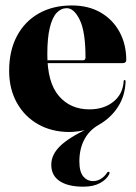

<svg xmlns="http://www.w3.org/2000/svg" viewBox="-20 -474 498 704"><path d="M118.5 -242.5V-253H284.5Q293.5 -253 293.5 -263.5Q293.5 -358 272.5 -401Q251.5 -444 225 -444Q204 -444 188 -427.2Q172 -410.5 162.8 -373.2Q153.5 -336 153.5 -275Q153.5 -171.5 195.8 -122.2Q238 -73 307.5 -73Q361 -73 396 -101.2Q431 -129.5 433.5 -177Q434 -181 436.5 -180.5Q438 -180.5 439.2 -179.5Q440.5 -178.5 440.5 -176Q439 -123.5 413 -82.8Q387 -42 342.5 -16.5Q307 3.5 289 38Q271 72.5 271 117.5Q271 155.5 285.2 172.8Q299.5 190 321.5 190Q337.5 190 351 181Q364.5 172 372 160Q374 157 376 156.2Q378 155.5 380 156.5Q381.5 157.5 381.8 159.5Q382 161.5 380 165.5Q371 184 346.8 197.2Q322.5 210.5 285.5 210.5Q229.5 210.5 198.8 190Q168 169.5 168 130Q168 93.5 200.2 61.8Q232.5 30 304.5 -3.5L311.5 -2.5Q290.5 4.5 269.2 7.2Q248 10 235 10Q170 10 120 -18.2Q70 -46.5 41.8 -97.2Q13.5 -148 13.5 -214.5Q13.5 -287.5 41.8 -341.2Q70 -395 121.8 -424.5Q173.5 -454 243 -454Q304.5 -454 349.2 -428Q394 -402 418.5 -356.5Q443 -311 443 -253.5Q443 -249 439.8 -245.8Q436.5 -242.5 429.5 -242.5Z"/></svg>

Font: Fraunces 120pt
Style: Bold
Weight: 700
Version: Version 1.000;[b76b70a41]